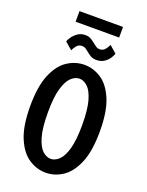

<svg xmlns="http://www.w3.org/2000/svg" viewBox="-184 -1099 918 1200"><g transform="rotate(20 275.0 -499.0)"><path d="M275 11Q214.5 11 161.5 -24Q108.5 -59 75.5 -137.8Q42.5 -216.5 42.5 -348Q42.5 -479 75.5 -557.8Q108.5 -636.5 161.5 -671.2Q214.5 -706 275 -706Q334.5 -706 387.2 -671.2Q440 -636.5 473 -557.8Q506 -479 506 -348Q506 -216.5 473 -137.8Q440 -59 387.2 -24Q334.5 11 275 11ZM275 -81Q303 -81 329.2 -105.5Q355.5 -130 372 -188.2Q388.5 -246.5 388.5 -348Q388.5 -449 372 -507Q355.5 -565 329.2 -589.5Q303 -614 275 -614Q246 -614 219.8 -589.5Q193.5 -565 176.8 -507Q160 -449 160 -348Q160 -246.5 176.8 -188.2Q193.5 -130 219.8 -105.5Q246 -81 275 -81ZM331.5 -759.5Q308 -759.5 292.5 -769Q277 -778.5 265 -789Q254.5 -798 244 -804.8Q233.5 -811.5 220.5 -811.5Q196.5 -811.5 182.8 -793.8Q169 -776 164.5 -762.5L115.5 -804Q118.5 -815 131.2 -833.8Q144 -852.5 165.2 -867.5Q186.5 -882.5 215.5 -882.5Q238.5 -882.5 254 -873Q269.5 -863.5 282.5 -853Q293.5 -843.5 304.2 -836.5Q315 -829.5 328.5 -829.5Q351.5 -829.5 365.2 -847.5Q379 -865.5 384 -878.5L431.5 -837Q428 -825 416.2 -806.5Q404.5 -788 383.5 -773.8Q362.5 -759.5 331.5 -759.5ZM129 -940V-1010.5H418.5V-940Z"/></g></svg>

Font: Trispace SemiCondensed Medium
Style: Regular
Weight: 500
Width: 4
Designer: Tyler Finck
Foundry: Etcetera Type Company
Version: Version 1.210; ttfautohint (v1.8.3)